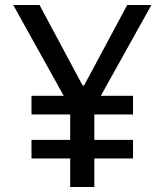

<svg xmlns="http://www.w3.org/2000/svg" viewBox="-20 -750 660 770"><path d="M106.3 -114.5V-189.2H513.5V-114.5ZM106.3 -291V-365.7H513.5V-291ZM261.5 0V-384.3H358.3V0ZM138.5 -730 311.2 -407.3H317.3L490.2 -730H587.2L351.7 -307.2H268.2L33 -730Z"/></svg>

Font: Monaspace Neon Var
Style: Regular
Weight: 400
Designer: Riley Cran and the Lettermatic Team
Version: Version 1.000 (Monaspace Neon Var)